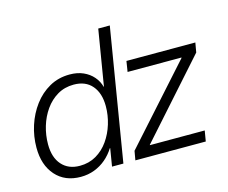

<svg xmlns="http://www.w3.org/2000/svg" viewBox="-103 -870 1209 1020"><g transform="rotate(-15 501.5 -359.5)"><path d="M222.2 9.8Q135.3 9.8 84.5 -47.6Q33.7 -105 33.7 -200.7Q33.7 -262.7 52.7 -321.5Q71.8 -380.4 107.2 -427.7Q142.6 -475.1 192.4 -503.2Q242.2 -531.2 304.2 -531.2Q346.2 -531.2 378.7 -516.8Q411.1 -502.4 432.6 -477.5Q454.1 -452.6 462.4 -421.4H463.9L514.6 -727.5H578.1L458 0H395.5L411.6 -97.7H409.7Q389.6 -65.4 361.3 -41.3Q333 -17.1 297.9 -3.7Q262.7 9.8 222.2 9.8ZM232.4 -48.3Q282.7 -48.3 322.5 -71.5Q362.3 -94.7 389.9 -134Q417.5 -173.3 432.1 -221.4Q446.8 -269.5 446.8 -319.3Q446.8 -390.6 411.4 -432.1Q376 -473.6 311 -473.6Q260.7 -473.6 221.2 -450.2Q181.6 -426.8 154.1 -387.7Q126.5 -348.6 112.1 -300.5Q97.7 -252.4 97.7 -202.1Q97.7 -129.4 133.8 -88.9Q169.9 -48.3 232.4 -48.3ZM523.9 0 532.7 -50.3 901.4 -461.9 901.9 -464.4H605.5L614.7 -522.5H993.7L984.4 -469.7L619.6 -60.1L619.1 -58.1H920.9L911.1 0Z"/></g></svg>

Font: Inter 28pt Light
Style: Italic
Weight: 300
Italic angle: -9.3988°
Designer: Rasmus Andersson
Foundry: rsms
Version: Version 4.001;git-66647c0bb